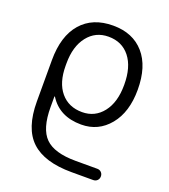

<svg xmlns="http://www.w3.org/2000/svg" viewBox="-138 -630 846 960"><g transform="rotate(20 284.5 -150.0)"><path d="M144 -273V-260Q144 -170 186 -120Q228 -70 300 -70Q368 -70 410 -123.5Q452 -177 452 -269V-270V-271Q452 -365 410.5 -417.5Q369 -470 297 -470Q228 -470 186 -416.5Q144 -363 144 -273ZM354 230Q209 230 139.5 165Q70 100 70 -43V-263Q70 -391 130.5 -460.5Q191 -530 300 -530Q405 -530 464.5 -462Q524 -394 524 -270Q524 -151 466 -80.5Q408 -10 317 -10Q201 -10 147 -96Q147 -97 145 -97Q144 -97 144 -96V-40Q144 75 192 122.5Q240 170 354 170H469Q482 170 490.5 178.5Q499 187 499 200Q499 213 490.5 221.5Q482 230 469 230Z"/></g></svg>

Font: Rounded Mplus 1c
Style: Regular
Weight: 400
Version: Version 1.059.20150529